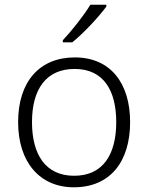

<svg xmlns="http://www.w3.org/2000/svg" viewBox="-20 -786 630 816"><path d="M432 -758V-766H364C338 -722 284 -654 247 -615V-606H287C337 -646 402 -717 432 -758ZM533 -267C533 -432 450 -542 298 -542C148 -542 57 -439 57 -267C57 -99 147 10 294 10C449 10 533 -100 533 -267ZM116 -267C116 -408 177 -493 297 -493C422 -493 474 -399 474 -267C474 -131 419 -39 295 -39C173 -39 116 -130 116 -267Z"/></svg>

Font: Noto Sans Devanagari UI Light
Style: Regular
Weight: 300
Designer: Jelle Bosma - Monotype Design Team
Foundry: Monotype Imaging Inc.
Version: Version 2.004